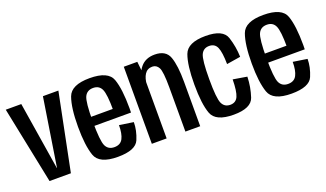

<svg xmlns="http://www.w3.org/2000/svg" viewBox="-58 -896 2133 1255"><g transform="rotate(-20 1008.0 -268.5)"><path d="M269 0H120.5L11 -536H119L194.5 -63.5H195.5L269.5 -536H377Z M770 -173.5Q770 -116.5 744.8 -56Q719.5 4.5 595.5 4.5Q466.5 4.5 441.5 -67.2Q416.5 -139 416.5 -269Q416.5 -401 442.2 -471.8Q468 -542.5 595.5 -542.5Q724.5 -542.5 749.5 -472.8Q774.5 -403 774.5 -268.5Q774.5 -252 774 -238.5H508.5V-301.5H677.5L670 -292.5Q670 -403.5 653.8 -439Q637.5 -474.5 595.5 -474.5Q553 -474.5 536 -439.2Q519 -404 519 -269.5Q519 -134 536 -98.5Q553 -63 595.5 -63Q638 -63 655 -95.8Q672 -128.5 672 -188.5L770 -173.5Z M1065.5 -308Q1065.5 -417.5 1050.5 -445.2Q1035.5 -473 1006.5 -473Q971.5 -473 953.5 -445Q935.5 -417 933.5 -373L912 -390Q914 -457.5 949 -499.8Q984 -542 1047.5 -542Q1126 -542 1147.2 -481.8Q1168.5 -421.5 1168.5 -308.5V0H1065.5ZM832 -536H926L935 -451.5V0H832Z M1401.5 4.5Q1276.5 4.5 1251 -64.2Q1225.5 -133 1225.5 -268.5Q1225.5 -403 1251.2 -472.8Q1277 -542.5 1402 -542.5Q1523.5 -542.5 1545.2 -475.2Q1567 -408 1569 -337L1472.5 -321.5Q1471.5 -404 1456.5 -438.5Q1441.5 -473 1402 -473Q1362 -473 1345.5 -437.5Q1329 -402 1329 -268.5Q1329 -134 1345.8 -99Q1362.5 -64 1402 -64Q1441 -64 1456.2 -98.2Q1471.5 -132.5 1472.5 -215L1569 -199Q1567 -127 1545 -61.2Q1523 4.5 1401.5 4.5Z M1978.5 -173.5Q1978.5 -116.5 1953.2 -56Q1928 4.5 1804 4.5Q1675 4.5 1650 -67.2Q1625 -139 1625 -269Q1625 -401 1650.8 -471.8Q1676.5 -542.5 1804 -542.5Q1933 -542.5 1958 -472.8Q1983 -403 1983 -268.5Q1983 -252 1982.5 -238.5H1717V-301.5H1886L1878.5 -292.5Q1878.5 -403.5 1862.2 -439Q1846 -474.5 1804 -474.5Q1761.5 -474.5 1744.5 -439.2Q1727.5 -404 1727.5 -269.5Q1727.5 -134 1744.5 -98.5Q1761.5 -63 1804 -63Q1846.5 -63 1863.5 -95.8Q1880.5 -128.5 1880.5 -188.5L1978.5 -173.5Z"/></g></svg>

Font: Anybody Narrow Medium
Style: Regular
Weight: 500
Width: 3
Designer: Tyler Finck
Foundry: Etcetera Type Company
Version: Version 1.000; ttfautohint (v1.8)